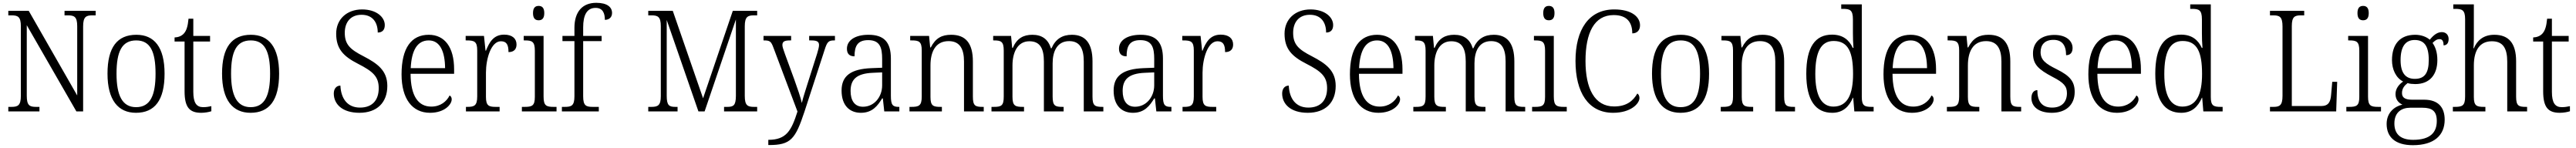

<svg xmlns="http://www.w3.org/2000/svg" viewBox="-20 -791 18282 1051"><path d="M39 0H260V-32H236C190 -32 170 -42 170 -111V-612L522 0H570V-603C570 -672 591 -682 636 -682H659V-714H438V-682H462C507 -682 528 -672 528 -605V-113L184 -714H39V-682H62C107 -682 128 -672 128 -605V-111C128 -42 107 -32 61 -32H39Z M945 10C1078 10 1148 -79 1148 -268C1148 -456 1075 -544 948 -544C812 -544 743 -455 743 -268C743 -80 819 10 945 10ZM946 -30C848 -30 807 -113 807 -268C807 -425 845 -504 947 -504C1046 -504 1084 -426 1084 -268C1084 -116 1048 -30 946 -30Z M1408 10C1434 10 1462 5 1480 -1V-37C1460 -33 1444 -30 1422 -30C1375 -30 1352 -60 1352 -139V-496H1471V-536H1352V-658H1318C1313 -603 1303 -573 1285 -553C1269 -535 1245 -526 1219 -525V-496H1290V-143C1290 -29 1325 10 1408 10Z M1758 10C1891 10 1961 -79 1961 -268C1961 -456 1888 -544 1761 -544C1625 -544 1556 -455 1556 -268C1556 -80 1632 10 1758 10ZM1759 -30C1661 -30 1620 -113 1620 -268C1620 -425 1658 -504 1760 -504C1859 -504 1897 -426 1897 -268C1897 -116 1861 -30 1759 -30Z M2531 10C2655 10 2729 -62 2729 -181C2729 -290 2659 -340 2561 -391C2465 -440 2427 -475 2427 -558C2427 -633 2468 -686 2546 -686C2625 -686 2661 -632 2661 -560C2692 -560 2711 -577 2711 -613C2711 -670 2651 -724 2550 -724C2441 -724 2366 -654 2366 -552C2366 -444 2417 -391 2521 -338C2627 -284 2668 -247 2668 -165C2668 -79 2622 -27 2535 -27C2444 -27 2400 -93 2396 -183C2366 -183 2349 -159 2349 -127C2349 -53 2408 10 2531 10Z M3032 10C3135 10 3186 -49 3186 -86C3186 -100 3179 -109 3171 -113C3150 -71 3107 -34 3041 -34C2949 -34 2895 -108 2894 -267H3203V-299C3203 -456 3136 -544 3023 -544C2900 -544 2830 -451 2830 -263C2830 -89 2906 10 3032 10ZM3139 -307H2895C2901 -431 2940 -504 3023 -504C3103 -504 3138 -425 3139 -307Z M3287 0H3526V-32H3501C3451 -32 3429 -38 3429 -103V-275C3429 -373 3465 -498 3535 -498C3575 -498 3589 -474 3589 -421C3630 -421 3646 -444 3646 -475C3646 -517 3616 -545 3558 -545C3482 -545 3452 -489 3429 -431H3426L3415 -536H3285V-504H3292C3346 -504 3367 -497 3367 -433V-106C3367 -39 3345 -32 3295 -32H3287Z M3803 -647C3826 -647 3843 -659 3843 -698C3843 -737 3826 -749 3803 -749C3780 -749 3763 -737 3763 -698C3763 -659 3780 -647 3803 -647ZM3684 0H3930V-32H3912C3858 -32 3838 -39 3838 -105V-536H3697V-504H3706C3756 -504 3776 -496 3776 -431V-103C3776 -39 3756 -32 3702 -32H3684Z M3968 0H4230V-32H4189C4140 -32 4119 -39 4119 -107V-499H4250V-536H4119V-597C4119 -683 4145 -735 4207 -735C4259 -735 4273 -696 4273 -650C4303 -650 4324 -668 4324 -699C4324 -740 4290 -771 4212 -771C4114 -771 4057 -708 4057 -593V-536H3972V-499H4057V-107C4057 -39 4035 -32 3987 -32H3968Z M4581 0H4789V-32H4774C4729 -32 4712 -42 4712 -111V-649L4937 0H4981L5203 -653V-108C5202 -42 5186 -32 5141 -32H5119V0H5354V-32H5332C5286 -32 5266 -42 5266 -110V-604C5266 -672 5287 -682 5331 -682H5354V-714H5181L4970 -93L4755 -714H4581V-682H4604C4649 -682 4670 -672 4670 -605V-108C4670 -42 4649 -32 4603 -32H4581Z M5433 202V239H5438C5593 239 5625 197 5690 1L5832 -435C5851 -496 5861 -504 5902 -504H5906V-536H5723V-504H5739C5780 -504 5793 -494 5793 -471C5793 -457 5787 -436 5780 -412L5711 -195C5695 -143 5680 -99 5671 -60C5663 -97 5640 -164 5618 -225L5551 -408C5539 -441 5533 -459 5533 -471C5533 -494 5545 -504 5586 -504H5595V-536H5399V-504H5402C5445 -504 5453 -497 5470 -451L5640 1C5597 136 5562 202 5433 202Z M6090 10C6172 10 6209 -40 6241 -92H6246L6256 0H6363V-32H6359C6315 -32 6303 -46 6303 -111V-375C6303 -493 6253 -544 6144 -544C6047 -544 5991 -503 5991 -445C5991 -408 6010 -391 6045 -391C6045 -462 6065 -506 6142 -506C6225 -506 6241 -454 6241 -372V-310L6164 -307C6021 -301 5953 -254 5953 -148C5953 -40 6012 10 6090 10ZM6105 -33C6044 -33 6017 -79 6017 -145C6017 -224 6056 -269 6174 -274L6241 -277V-185C6241 -103 6185 -33 6105 -33Z M6435 0H6665V-32H6657C6604 -32 6584 -38 6584 -102V-326C6584 -421 6618 -499 6713 -499C6793 -499 6822 -443 6822 -354V0H6962V-32H6955C6902 -32 6885 -39 6885 -105V-354C6885 -485 6833 -544 6731 -544C6666 -544 6621 -522 6586 -454H6582L6574 -536H6440V-504H6451C6501 -504 6522 -497 6522 -433V-105C6522 -39 6501 -32 6447 -32H6435Z M7017 0H7248V-32H7241C7187 -32 7166 -38 7166 -103V-326C7166 -417 7201 -498 7286 -498C7361 -498 7389 -448 7389 -354V0H7529V-32H7522C7469 -32 7451 -39 7451 -105V-341C7451 -426 7483 -499 7569 -499C7644 -499 7672 -446 7672 -354V0H7811V-32H7806C7752 -32 7734 -39 7734 -104V-355C7734 -484 7683 -544 7588 -544C7521 -544 7472 -515 7443 -448H7439C7419 -512 7376 -544 7307 -544C7245 -544 7198 -520 7168 -451H7164L7156 -536H7029V-504H7035C7085 -504 7104 -496 7104 -432V-105C7104 -39 7086 -32 7032 -32H7017Z M8021 10C8103 10 8140 -40 8172 -92H8177L8187 0H8294V-32H8290C8246 -32 8234 -46 8234 -111V-375C8234 -493 8184 -544 8075 -544C7978 -544 7922 -503 7922 -445C7922 -408 7941 -391 7976 -391C7976 -462 7996 -506 8073 -506C8156 -506 8172 -454 8172 -372V-310L8095 -307C7952 -301 7884 -254 7884 -148C7884 -40 7943 10 8021 10ZM8036 -33C7975 -33 7948 -79 7948 -145C7948 -224 7987 -269 8105 -274L8172 -277V-185C8172 -103 8116 -33 8036 -33Z M8373 0H8612V-32H8587C8537 -32 8515 -38 8515 -103V-275C8515 -373 8551 -498 8621 -498C8661 -498 8675 -474 8675 -421C8716 -421 8732 -444 8732 -475C8732 -517 8702 -545 8644 -545C8568 -545 8538 -489 8515 -431H8512L8501 -536H8371V-504H8378C8432 -504 8453 -497 8453 -433V-106C8453 -39 8431 -32 8381 -32H8373Z M9262 10C9386 10 9460 -62 9460 -181C9460 -290 9390 -340 9292 -391C9196 -440 9158 -475 9158 -558C9158 -633 9199 -686 9277 -686C9356 -686 9392 -632 9392 -560C9423 -560 9442 -577 9442 -613C9442 -670 9382 -724 9281 -724C9172 -724 9097 -654 9097 -552C9097 -444 9148 -391 9252 -338C9358 -284 9399 -247 9399 -165C9399 -79 9353 -27 9266 -27C9175 -27 9131 -93 9127 -183C9097 -183 9080 -159 9080 -127C9080 -53 9139 10 9262 10Z M9763 10C9866 10 9917 -49 9917 -86C9917 -100 9910 -109 9902 -113C9881 -71 9838 -34 9772 -34C9680 -34 9626 -108 9625 -267H9934V-299C9934 -456 9867 -544 9754 -544C9631 -544 9561 -451 9561 -263C9561 -89 9637 10 9763 10ZM9870 -307H9626C9632 -431 9671 -504 9754 -504C9834 -504 9869 -425 9870 -307Z M10011 0H10242V-32H10235C10181 -32 10160 -38 10160 -103V-326C10160 -417 10195 -498 10280 -498C10355 -498 10383 -448 10383 -354V0H10523V-32H10516C10463 -32 10445 -39 10445 -105V-341C10445 -426 10477 -499 10563 -499C10638 -499 10666 -446 10666 -354V0H10805V-32H10800C10746 -32 10728 -39 10728 -104V-355C10728 -484 10677 -544 10582 -544C10515 -544 10466 -515 10437 -448H10433C10413 -512 10370 -544 10301 -544C10239 -544 10192 -520 10162 -451H10158L10150 -536H10023V-504H10029C10079 -504 10098 -496 10098 -432V-105C10098 -39 10080 -32 10026 -32H10011Z M10973 -647C10996 -647 11013 -659 11013 -698C11013 -737 10996 -749 10973 -749C10950 -749 10933 -737 10933 -698C10933 -659 10950 -647 10973 -647ZM10854 0H11100V-32H11082C11028 -32 11008 -39 11008 -105V-536H10867V-504H10876C10926 -504 10946 -496 10946 -431V-103C10946 -39 10926 -32 10872 -32H10854Z M11429 10C11556 10 11616 -56 11616 -95C11616 -110 11610 -121 11601 -127C11572 -77 11527 -35 11436 -35C11296 -35 11233 -164 11233 -358C11233 -558 11295 -684 11433 -684C11533 -684 11565 -626 11565 -554C11598 -554 11620 -575 11620 -611C11620 -671 11561 -724 11437 -724C11256 -724 11162 -581 11162 -358C11162 -135 11253 10 11429 10Z M11907 10C12040 10 12110 -79 12110 -268C12110 -456 12037 -544 11910 -544C11774 -544 11705 -455 11705 -268C11705 -80 11781 10 11907 10ZM11908 -30C11810 -30 11769 -113 11769 -268C11769 -425 11807 -504 11909 -504C12008 -504 12046 -426 12046 -268C12046 -116 12010 -30 11908 -30Z M12193 0H12423V-32H12415C12362 -32 12342 -38 12342 -102V-326C12342 -421 12376 -499 12471 -499C12551 -499 12580 -443 12580 -354V0H12720V-32H12713C12660 -32 12643 -39 12643 -105V-354C12643 -485 12591 -544 12489 -544C12424 -544 12379 -522 12344 -454H12340L12332 -536H12198V-504H12209C12259 -504 12280 -497 12280 -433V-105C12280 -39 12259 -32 12205 -32H12193Z M12984 10C13060 10 13103 -33 13131 -97H13133L13141 0H13278V-32H13267C13214 -32 13194 -39 13194 -102V-760H13048V-728H13060C13109 -728 13131 -721 13131 -654V-556C13131 -523 13132 -484 13135 -451H13130C13104 -508 13059 -545 12983 -545C12864 -545 12800 -458 12800 -267C12800 -76 12868 10 12984 10ZM12993 -34C12909 -34 12864 -111 12864 -265C12864 -420 12903 -500 12994 -500C13099 -500 13132 -418 13132 -266C13132 -118 13091 -35 12993 -34Z M13550 10C13653 10 13704 -49 13704 -86C13704 -100 13697 -109 13689 -113C13668 -71 13625 -34 13559 -34C13467 -34 13413 -108 13412 -267H13721V-299C13721 -456 13654 -544 13541 -544C13418 -544 13348 -451 13348 -263C13348 -89 13424 10 13550 10ZM13657 -307H13413C13419 -431 13458 -504 13541 -504C13621 -504 13656 -425 13657 -307Z M13798 0H14028V-32H14020C13967 -32 13947 -38 13947 -102V-326C13947 -421 13981 -499 14076 -499C14156 -499 14185 -443 14185 -354V0H14325V-32H14318C14265 -32 14248 -39 14248 -105V-354C14248 -485 14196 -544 14094 -544C14029 -544 13984 -522 13949 -454H13945L13937 -536H13803V-504H13814C13864 -504 13885 -497 13885 -433V-105C13885 -39 13864 -32 13810 -32H13798Z M14543 10C14641 10 14705 -45 14705 -138C14705 -211 14673 -252 14578 -299C14499 -338 14463 -365 14463 -421C14463 -471 14491 -508 14554 -508C14613 -508 14644 -473 14644 -399C14674 -399 14690 -418 14690 -450C14690 -499 14647 -543 14561 -543C14469 -543 14409 -494 14409 -412C14409 -333 14448 -298 14548 -245C14630 -203 14650 -177 14650 -129C14650 -68 14614 -27 14545 -27C14467 -27 14440 -78 14440 -151C14420 -151 14398 -136 14398 -95C14398 -37 14445 10 14543 10Z M15004 10C15107 10 15158 -49 15158 -86C15158 -100 15151 -109 15143 -113C15122 -71 15079 -34 15013 -34C14921 -34 14867 -108 14866 -267H15175V-299C15175 -456 15108 -544 14995 -544C14872 -544 14802 -451 14802 -263C14802 -89 14878 10 15004 10ZM15111 -307H14867C14873 -431 14912 -504 14995 -504C15075 -504 15110 -425 15111 -307Z M15461 10C15537 10 15580 -33 15608 -97H15610L15618 0H15755V-32H15744C15691 -32 15671 -39 15671 -102V-760H15525V-728H15537C15586 -728 15608 -721 15608 -654V-556C15608 -523 15609 -484 15612 -451H15607C15581 -508 15536 -545 15460 -545C15341 -545 15277 -458 15277 -267C15277 -76 15345 10 15461 10ZM15470 -34C15386 -34 15341 -111 15341 -265C15341 -420 15380 -500 15471 -500C15576 -500 15609 -418 15609 -266C15609 -118 15568 -35 15470 -34Z M16091 0H16561L16568 -210H16533L16525 -119C16521 -68 16507 -38 16454 -38H16246V-605C16246 -672 16266 -682 16311 -682H16334V-714H16091V-682H16114C16159 -682 16180 -672 16180 -603V-110C16180 -42 16159 -32 16115 -32H16091Z M16752 -647C16775 -647 16792 -659 16792 -698C16792 -737 16775 -749 16752 -749C16729 -749 16712 -737 16712 -698C16712 -659 16729 -647 16752 -647ZM16633 0H16879V-32H16861C16807 -32 16787 -39 16787 -105V-536H16646V-504H16655C16705 -504 16725 -496 16725 -431V-103C16725 -39 16705 -32 16651 -32H16633Z M17105 240C17257 240 17331 169 17331 59C17331 -26 17288 -83 17185 -83H17100C17053 -83 17028 -96 17028 -130C17028 -164 17047 -185 17068 -201C17079 -196 17107 -194 17122 -194C17227 -194 17279 -263 17279 -364C17279 -422 17264 -459 17245 -486C17262 -503 17275 -513 17295 -513C17316 -513 17323 -496 17323 -469C17348 -469 17359 -488 17359 -514C17359 -540 17343 -563 17310 -563C17271 -563 17242 -529 17225 -509C17204 -528 17166 -544 17122 -544C17013 -544 16957 -476 16957 -364C16957 -298 16985 -238 17036 -212C17007 -192 16982 -162 16982 -123C16982 -82 17006 -59 17031 -48C16976 -36 16919 8 16919 89C16919 183 16981 240 17105 240ZM17119 -231C17053 -231 17018 -273 17018 -364C17018 -462 17054 -507 17118 -507C17186 -507 17218 -464 17218 -365C17218 -270 17187 -231 17119 -231ZM17107 202C17006 202 16974 150 16974 86C16974 4 17027 -26 17087 -26H17173C17242 -26 17275 -2 17275 68C17275 148 17231 202 17107 202Z M17389 0H17620V-32H17612C17559 -32 17538 -38 17538 -102V-326C17538 -438 17583 -498 17666 -498C17745 -498 17775 -448 17775 -353V0H17916V-32H17909C17856 -32 17838 -39 17838 -105V-356C17838 -487 17783 -544 17683 -544C17604 -544 17560 -501 17538 -448H17535C17536 -456 17538 -488 17538 -514V-760H17392V-728H17406C17453 -728 17476 -721 17476 -656V-105C17476 -39 17455 -32 17401 -32H17389Z M18148 10C18174 10 18202 5 18220 -1V-37C18200 -33 18184 -30 18162 -30C18115 -30 18092 -60 18092 -139V-496H18211V-536H18092V-658H18058C18053 -603 18043 -573 18025 -553C18009 -535 17985 -526 17959 -525V-496H18030V-143C18030 -29 18065 10 18148 10Z"/></svg>

Font: Noto Serif Myanmar SemiCondensed Light
Style: Regular
Weight: 300
Width: 4
Designer: Ben Mitchell and the Monotype Design Team
Foundry: Monotype Imaging Inc.
Version: Version 2.106